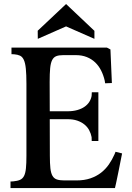

<svg xmlns="http://www.w3.org/2000/svg" viewBox="-20 -952 670 972"><path d="M458 -755.4 314.5 -818.4 171.4 -755.4 170.9 -796.4 314.5 -931.6 458 -795.9ZM38.1 -710.9H521.5L539.1 -701.7L546.4 -531.7L512.2 -530.3L510.3 -543Q503.9 -571.3 491.9 -595Q480 -618.7 461.9 -636Q443.8 -653.3 419.4 -663.1Q395 -672.9 364.3 -672.9H299.3Q277.8 -672.9 264.4 -667.5Q251 -662.1 243.7 -647.2Q236.3 -632.3 233.9 -606Q231.4 -579.6 231.4 -537.1L231.9 -388.7H321.8Q349.6 -388.7 371.1 -394.8Q392.6 -400.9 407.7 -411.4Q422.9 -421.9 431.9 -436Q440.9 -450.2 443.8 -466.3L444.8 -484.9H478V-238.3H444.3L443.8 -257.8Q440.4 -275.9 431.6 -292.5Q422.9 -309.1 407.7 -321.5Q392.6 -334 371.3 -341.3Q350.1 -348.6 321.8 -348.6H231.9L232.4 -163.6Q232.4 -124.5 235.1 -100.1Q237.8 -75.7 245.6 -62Q253.4 -48.3 267.8 -43.5Q282.2 -38.6 305.7 -38.6H367.2Q407.2 -38.6 437.7 -49.1Q468.3 -59.6 491.5 -77.6Q514.6 -95.7 531.2 -119.6Q547.9 -143.6 559.6 -170.4L564.9 -183.6L598.1 -175.3Q596.7 -168 594 -154.8Q591.3 -141.6 588.1 -125.2Q585 -108.9 581.3 -90.6Q577.6 -72.3 574 -55.2Q570.3 -38.1 567.4 -23.7Q564.5 -9.3 562 0H33.2V-33.2L45.9 -33.7Q67.9 -35.6 81.3 -41.5Q94.7 -47.4 101.8 -61.5Q108.9 -75.7 111.3 -100.1Q113.8 -124.5 113.8 -162.6V-527.3Q113.8 -575.2 110.8 -604.2Q107.9 -633.3 100.6 -648.9Q93.3 -664.6 81.3 -670.2Q69.3 -675.8 51.3 -677.2L38.1 -677.7Z"/></svg>

Font: VarendraSemibold
Style: Regular
Weight: 600
Designer: Jacob Thomas
Foundry: Bangla Type Foundry
Version: Version 1.008